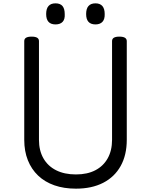

<svg xmlns="http://www.w3.org/2000/svg" viewBox="-20 -1109 903 1148"><path d="M434 19Q362 19 305 -1Q248 -21 208 -59Q168 -97 146.5 -151Q125 -205 125 -273V-863Q125 -877 136 -883.5Q147 -890 169 -890Q191 -890 202 -883.5Q213 -877 213 -863V-273Q213 -209 239.5 -162.5Q266 -116 315.5 -91Q365 -66 434 -66Q502 -66 550 -91Q598 -116 624 -162.5Q650 -209 650 -273V-863Q650 -877 661 -883.5Q672 -890 694 -890Q738 -890 738 -863V-273Q738 -182 701.5 -116.5Q665 -51 597 -16Q529 19 434 19ZM312 -963Q284 -963 270 -978.5Q256 -994 256 -1025Q256 -1057 270 -1073Q284 -1089 312 -1089Q340 -1089 353.5 -1073Q367 -1057 367 -1025Q369 -994 354.5 -978.5Q340 -963 312 -963ZM551 -963Q523 -963 509 -978.5Q495 -994 495 -1025Q495 -1057 509 -1073Q523 -1089 551 -1089Q578 -1089 592 -1073Q606 -1057 606 -1025Q607 -994 592.5 -978.5Q578 -963 551 -963Z"/></svg>

Font: Playwrite GB J
Style: Regular
Weight: 400
Designer: Veronika Burian, José Scaglione
Foundry: TypeTogether
Version: Version 1.002